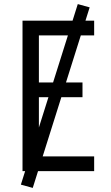

<svg xmlns="http://www.w3.org/2000/svg" viewBox="-20 -836 540 938"><path d="M90 0V-735H440V-663H170V-433H383V-361H170V-72H440V0ZM140 82 82 66 360 -816 418 -800Z"/></svg>

Font: Iosevka SS01
Style: Regular
Weight: 400
Monospace: yes
Designer: Belleve Invis
Foundry: Belleve Invis
Version: 2.3.3; ttfautohint (v1.8.3)